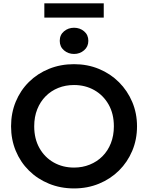

<svg xmlns="http://www.w3.org/2000/svg" viewBox="-20 -1092 870 1128"><path d="M415 15Q335.5 15 267.8 -12.8Q200 -40.5 150 -90Q100 -139.5 72.5 -206Q45 -272.5 45 -350Q45 -428 72.5 -494.5Q100 -561 150 -610.5Q200 -660 267.8 -687.5Q335.5 -715 415 -715Q494 -715 561.5 -687Q629 -659 679 -609Q729 -559 757 -492.8Q785 -426.5 785 -350Q785 -272.5 757 -206Q729 -139.5 679 -90Q629 -40.5 561.5 -12.8Q494 15 415 15ZM415 -107.5Q464.5 -107.5 507.2 -124.8Q550 -142 581.8 -173.8Q613.5 -205.5 631.2 -250.2Q649 -295 649 -350Q649 -423.5 618 -478Q587 -532.5 534 -562.5Q481 -592.5 415 -592.5Q365 -592.5 322.5 -575.5Q280 -558.5 248.2 -526.5Q216.5 -494.5 198.8 -450Q181 -405.5 181 -350Q181 -276.5 211.8 -222Q242.5 -167.5 295.5 -137.5Q348.5 -107.5 415 -107.5ZM415 -775Q381 -775 356 -796.2Q331 -817.5 331 -852Q331 -887 356 -908Q381 -929 415 -929Q449.5 -929 474.2 -908Q499 -887 499 -852Q499 -818 474 -796.5Q449 -775 415 -775ZM240.5 -988.5V-1072.5H589.5V-988.5Z"/></svg>

Font: Geologica Cursive Medium
Style: Regular
Weight: 500
Designer: Sindre Bremnes, Frode Helland
Foundry: Monokrom Skriftforlag AS
Version: Version 1.010;gftools[0.9.28]